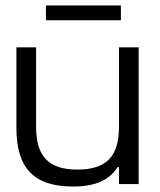

<svg xmlns="http://www.w3.org/2000/svg" viewBox="-20 -673 586 702"><path d="M487 0V-500H415V-209C415 -100 368 -53 263 -53C159 -53 112 -100 112 -209V-500H40V-205C40 -57 105 9 247 9C328 9 380 -14 410 -62H415V0ZM148 -599H422V-653H148Z"/></svg>

Font: LT Wave Alt Light
Style: Regular
Weight: 300
Designer: Daniel Lyons
Version: Version 2.5 (Glyphs App)